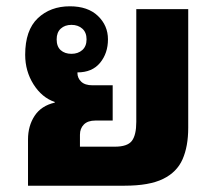

<svg xmlns="http://www.w3.org/2000/svg" viewBox="-20 -590 690 610"><path d="M69 0V-147Q69 -190 90 -222Q111 -254 154 -264V-266Q113 -280 86.5 -322Q60 -364 60 -416Q60 -494 100 -532Q140 -570 202 -570Q259 -570 291 -539.5Q323 -509 323 -465Q323 -421 298 -390.5Q273 -360 226 -360V-358Q226 -342 238 -330.5Q250 -319 274 -319H338V-207H283Q259 -207 246.5 -194.5Q234 -182 234 -162V-124H345Q385 -124 399 -142.5Q413 -161 413 -203V-561H578V-184Q578 -125 560 -84Q542 -43 498 -21.5Q454 0 376 0ZM207 -419Q228 -419 241.5 -431Q255 -443 255 -465Q255 -487 241.5 -499Q228 -511 207 -511Q186 -511 173 -499Q160 -487 160 -465Q160 -442 173 -430.5Q186 -419 207 -419Z"/></svg>

Font: Noto Sans Thai Looped ExtraBold
Style: Regular
Weight: 800
Designer: Sasikarn Vongin, Ben Mitchell
Foundry: The Fontpad Ltd
Version: Version 1.001; ttfautohint (v1.8.4.7-5d5b)